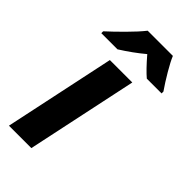

<svg xmlns="http://www.w3.org/2000/svg" viewBox="-239 -828 890 890"><g transform="rotate(45 206.5 -383.0)"><path d="M165 0H18.1L133.8 -545.9H280.8ZM412.6 -606H315.9Q285.2 -631.8 236.8 -688Q185.5 -645 123.5 -606H17.6V-618.2Q48.3 -646 92.3 -689.9Q136.2 -733.9 161.6 -766.1H326.7Q337.4 -739.7 362.8 -696.5Q388.2 -653.3 412.6 -618.2Z"/></g></svg>

Font: CAA NEO Sans
Style: Bold Italic
Weight: 700
Italic angle: -12°
Version: Version 1.10